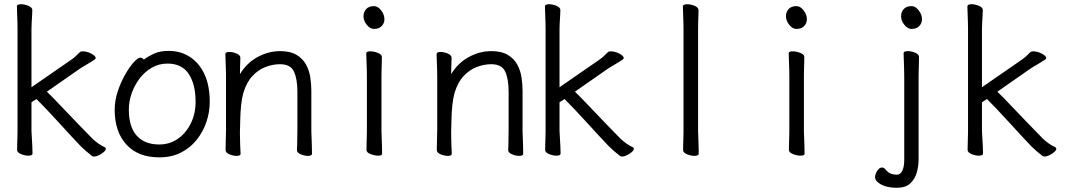

<svg xmlns="http://www.w3.org/2000/svg" viewBox="-20 -727 5040 909"><path d="M63 -590Q63 -600 62.5 -621Q62 -642 61 -664Q60 -686 60 -697Q60 -707 80 -707Q96 -707 114.5 -699.5Q133 -692 133 -679Q133 -671 132 -654.5Q131 -638 130 -620Q129 -602 129 -590V-314L317 -444Q330 -453 340.5 -463Q351 -473 357 -479Q361 -484 373 -484Q385 -484 399 -479Q413 -474 423 -466.5Q433 -459 433 -452Q433 -448 428 -445Q407 -431 387 -419.5Q367 -408 354 -399L202 -293Q231 -265 269.5 -224Q308 -183 348 -142Q388 -101 419 -69Q430 -59 445 -48Q460 -37 476 -30Q481 -28 481 -23Q481 -16 471.5 -7.5Q462 1 449 7.5Q436 14 425 14Q418 14 415 11Q402 1 388 -11Q374 -23 363 -34Q343 -55 316 -84Q289 -113 260 -145Q231 -177 203 -206.5Q175 -236 153 -258L129 -243V-106Q129 -100 130.5 -79Q132 -58 133 -35Q134 -12 134 0Q134 10 114 10Q98 10 79.5 2.5Q61 -5 61 -18Q61 -26 61.5 -44.5Q62 -63 62.5 -81Q63 -99 63 -106Z M661 -445Q681 -460 709 -473Q737 -486 779 -486Q836 -486 880 -457Q924 -428 948.5 -374.5Q973 -321 973 -245Q973 -197 957.5 -150.5Q942 -104 911.5 -65.5Q881 -27 836.5 -4.5Q792 18 734 18Q634 18 578.5 -42.5Q523 -103 523 -207Q523 -251 537.5 -294.5Q552 -338 572.5 -374Q593 -410 613 -432Q633 -454 644 -454Q654 -454 661 -445ZM734 -43Q783 -43 821.5 -69.5Q860 -96 883 -142Q906 -188 906 -245Q906 -328 873.5 -377Q841 -426 773 -426Q733 -426 699.5 -407Q666 -388 641.5 -356Q617 -324 603.5 -285.5Q590 -247 590 -208Q590 -126 627.5 -84.5Q665 -43 734 -43Z M1386 -17Q1387 -25 1387 -44Q1387 -63 1387.5 -83.5Q1388 -104 1388 -115V-293Q1388 -352 1372 -387.5Q1356 -423 1306 -423Q1272 -423 1237.5 -410Q1203 -397 1175 -367Q1147 -337 1132 -287Q1125 -262 1121.5 -228.5Q1118 -195 1117.5 -162Q1117 -129 1116 -105V-89Q1116 -65 1117 -42Q1118 -19 1119 1Q1119 11 1100 11Q1084 11 1066 3.5Q1048 -4 1048 -17Q1048 -25 1048.5 -46Q1049 -67 1049.5 -87.5Q1050 -108 1050 -115V-364Q1050 -374 1049.5 -395Q1049 -416 1048 -438Q1047 -460 1047 -471Q1047 -481 1066 -481Q1082 -481 1100 -473.5Q1118 -466 1118 -453Q1118 -453 1117.5 -439Q1117 -425 1116.5 -407Q1116 -389 1116 -376Q1148 -429 1199.5 -457Q1251 -485 1306 -485Q1354 -485 1383.5 -467.5Q1413 -450 1428.5 -422Q1444 -394 1449 -361Q1454 -328 1454 -297V-105Q1454 -99 1455 -78Q1456 -57 1456.5 -34Q1457 -11 1457 1Q1457 11 1438 11Q1422 11 1404 3.5Q1386 -4 1386 -16Z M1800 -636Q1800 -617 1787 -603.5Q1774 -590 1751 -590Q1732 -590 1716.5 -609.5Q1701 -629 1701 -650Q1701 -670 1713.5 -684Q1726 -698 1751 -698Q1769 -698 1784.5 -678Q1800 -658 1800 -636ZM1717 -368Q1717 -378 1716.5 -399Q1716 -420 1715 -442Q1714 -464 1714 -475Q1714 -484 1733 -484Q1750 -484 1769 -476.5Q1788 -469 1788 -457Q1788 -449 1787.5 -432.5Q1787 -416 1786.5 -398Q1786 -380 1786 -368V-105Q1786 -99 1787 -78Q1788 -57 1788.5 -34Q1789 -11 1789 1Q1789 10 1770 10Q1754 10 1734.5 2.5Q1715 -5 1715 -17Q1715 -25 1715.5 -43.5Q1716 -62 1716.5 -80Q1717 -98 1717 -105Z M2386 -17Q2387 -25 2387 -44Q2387 -63 2387.5 -83.5Q2388 -104 2388 -115V-293Q2388 -352 2372 -387.5Q2356 -423 2306 -423Q2272 -423 2237.5 -410Q2203 -397 2175 -367Q2147 -337 2132 -287Q2125 -262 2121.5 -228.5Q2118 -195 2117.5 -162Q2117 -129 2116 -105V-89Q2116 -65 2117 -42Q2118 -19 2119 1Q2119 11 2100 11Q2084 11 2066 3.5Q2048 -4 2048 -17Q2048 -25 2048.5 -46Q2049 -67 2049.5 -87.5Q2050 -108 2050 -115V-364Q2050 -374 2049.5 -395Q2049 -416 2048 -438Q2047 -460 2047 -471Q2047 -481 2066 -481Q2082 -481 2100 -473.5Q2118 -466 2118 -453Q2118 -453 2117.5 -439Q2117 -425 2116.5 -407Q2116 -389 2116 -376Q2148 -429 2199.5 -457Q2251 -485 2306 -485Q2354 -485 2383.5 -467.5Q2413 -450 2428.5 -422Q2444 -394 2449 -361Q2454 -328 2454 -297V-105Q2454 -99 2455 -78Q2456 -57 2456.5 -34Q2457 -11 2457 1Q2457 11 2438 11Q2422 11 2404 3.5Q2386 -4 2386 -16Z M2563 -590Q2563 -600 2562.5 -621Q2562 -642 2561 -664Q2560 -686 2560 -697Q2560 -707 2580 -707Q2596 -707 2614.5 -699.5Q2633 -692 2633 -679Q2633 -671 2632 -654.5Q2631 -638 2630 -620Q2629 -602 2629 -590V-314L2817 -444Q2830 -453 2840.5 -463Q2851 -473 2857 -479Q2861 -484 2873 -484Q2885 -484 2899 -479Q2913 -474 2923 -466.5Q2933 -459 2933 -452Q2933 -448 2928 -445Q2907 -431 2887 -419.5Q2867 -408 2854 -399L2702 -293Q2731 -265 2769.5 -224Q2808 -183 2848 -142Q2888 -101 2919 -69Q2930 -59 2945 -48Q2960 -37 2976 -30Q2981 -28 2981 -23Q2981 -16 2971.5 -7.5Q2962 1 2949 7.5Q2936 14 2925 14Q2918 14 2915 11Q2902 1 2888 -11Q2874 -23 2863 -34Q2843 -55 2816 -84Q2789 -113 2760 -145Q2731 -177 2703 -206.5Q2675 -236 2653 -258L2629 -243V-106Q2629 -100 2630.5 -79Q2632 -58 2633 -35Q2634 -12 2634 0Q2634 10 2614 10Q2598 10 2579.5 2.5Q2561 -5 2561 -18Q2561 -26 2561.5 -44.5Q2562 -63 2562.5 -81Q2563 -99 2563 -106Z M3216 -590Q3216 -600 3215.5 -621Q3215 -642 3214 -664Q3213 -686 3213 -697Q3213 -702 3219 -704.5Q3225 -707 3233 -707Q3250 -707 3268.5 -699.5Q3287 -692 3287 -679Q3287 -671 3286.5 -654.5Q3286 -638 3285.5 -620Q3285 -602 3285 -590V-105Q3285 -99 3286 -78Q3287 -57 3287.5 -34Q3288 -11 3288 1Q3288 6 3282 8.5Q3276 11 3268 11Q3252 11 3233 3.5Q3214 -4 3214 -17Q3214 -25 3214.5 -43.5Q3215 -62 3215.5 -80Q3216 -98 3216 -105Z M3800 -636Q3800 -617 3787 -603.5Q3774 -590 3751 -590Q3732 -590 3716.5 -609.5Q3701 -629 3701 -650Q3701 -670 3713.5 -684Q3726 -698 3751 -698Q3769 -698 3784.5 -678Q3800 -658 3800 -636ZM3717 -368Q3717 -378 3716.5 -399Q3716 -420 3715 -442Q3714 -464 3714 -475Q3714 -484 3733 -484Q3750 -484 3769 -476.5Q3788 -469 3788 -457Q3788 -449 3787.5 -432.5Q3787 -416 3786.5 -398Q3786 -380 3786 -368V-105Q3786 -99 3787 -78Q3788 -57 3788.5 -34Q3789 -11 3789 1Q3789 10 3770 10Q3754 10 3734.5 2.5Q3715 -5 3715 -17Q3715 -25 3715.5 -43.5Q3716 -62 3716.5 -80Q3717 -98 3717 -105Z M4345 -636Q4345 -617 4332 -603.5Q4319 -590 4296 -590Q4277 -590 4261.5 -609.5Q4246 -629 4246 -650Q4246 -670 4258.5 -684Q4271 -698 4296 -698Q4314 -698 4329.5 -678Q4345 -658 4345 -636ZM4261 -364Q4261 -374 4260.5 -396Q4260 -418 4259 -441Q4258 -464 4258 -475Q4258 -485 4278 -485Q4294 -485 4312.5 -477.5Q4331 -470 4331 -457Q4331 -449 4330.5 -431.5Q4330 -414 4329.5 -395Q4329 -376 4329 -364V30Q4329 58 4320.5 89Q4312 120 4290 141Q4268 162 4226 162Q4180 162 4151.5 146.5Q4123 131 4123 112Q4123 98 4133 82Q4143 66 4156 66Q4165 66 4172 75Q4186 92 4199.5 96Q4213 100 4226 100Q4243 100 4252 81Q4261 62 4261 31Z M4563 -590Q4563 -600 4562.5 -621Q4562 -642 4561 -664Q4560 -686 4560 -697Q4560 -707 4580 -707Q4596 -707 4614.5 -699.5Q4633 -692 4633 -679Q4633 -671 4632 -654.5Q4631 -638 4630 -620Q4629 -602 4629 -590V-314L4817 -444Q4830 -453 4840.5 -463Q4851 -473 4857 -479Q4861 -484 4873 -484Q4885 -484 4899 -479Q4913 -474 4923 -466.5Q4933 -459 4933 -452Q4933 -448 4928 -445Q4907 -431 4887 -419.5Q4867 -408 4854 -399L4702 -293Q4731 -265 4769.5 -224Q4808 -183 4848 -142Q4888 -101 4919 -69Q4930 -59 4945 -48Q4960 -37 4976 -30Q4981 -28 4981 -23Q4981 -16 4971.5 -7.5Q4962 1 4949 7.5Q4936 14 4925 14Q4918 14 4915 11Q4902 1 4888 -11Q4874 -23 4863 -34Q4843 -55 4816 -84Q4789 -113 4760 -145Q4731 -177 4703 -206.5Q4675 -236 4653 -258L4629 -243V-106Q4629 -100 4630.5 -79Q4632 -58 4633 -35Q4634 -12 4634 0Q4634 10 4614 10Q4598 10 4579.5 2.5Q4561 -5 4561 -18Q4561 -26 4561.5 -44.5Q4562 -63 4562.5 -81Q4563 -99 4563 -106Z"/></svg>

Font: Moon Stars Kai T HW
Style: Regular
Weight: 400
Designer: GuiWonder
Version: Version 1.101